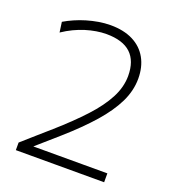

<svg xmlns="http://www.w3.org/2000/svg" viewBox="-128 -795 803 893"><g transform="rotate(20 273.0 -348.5)"><path d="M51.5 0V-37.5Q84 -66 116.5 -95Q149 -124 181.5 -152Q258 -219.5 312.5 -278.5Q367 -337.5 395.8 -392.5Q424.5 -447.5 424.5 -502.5Q424.5 -576.5 384.5 -614Q344.5 -651.5 263.5 -651.5Q239.5 -651.5 213.8 -647.2Q188 -643 161.5 -634.8Q135 -626.5 108.2 -613.8Q81.5 -601 55.5 -583.5L48.5 -634Q70.5 -647 96.5 -658.5Q122.5 -670 151 -678.5Q179.5 -687 209.2 -692Q239 -697 268 -697Q333 -697 379 -673.8Q425 -650.5 449 -607.5Q473 -564.5 473 -506.5Q473 -447.5 444.8 -389.2Q416.5 -331 361.8 -268.8Q307 -206.5 227.5 -136.5L109.5 -33L100 -44H247.5Q307.5 -44 368 -44Q428.5 -44 488.5 -44V0Z"/></g></svg>

Font: Commissioner Thin ExtraLight
Style: Regular
Weight: 250
Version: Version 1.000